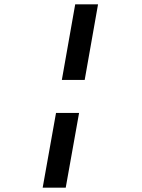

<svg xmlns="http://www.w3.org/2000/svg" viewBox="-20 -697 657 891"><path d="M329 -677 267 -326H373L435 -677ZM240 -173 178 174H285L347 -173Z"/></svg>

Font: Geom Medium
Style: Italic
Weight: 500
Italic angle: -10°
Version: Version 1.102